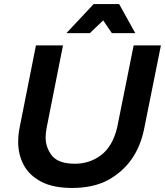

<svg xmlns="http://www.w3.org/2000/svg" viewBox="-20 -925 817 951"><path d="M650 -761H534L491 -824L425 -761H309L444 -905H570ZM337 6Q245 6 186 -24Q125 -56 97.5 -107.8Q70 -159.5 70 -222Q70 -257 77 -292L158 -700H292L211 -292Q206 -264 206 -244Q206 -194 238 -153Q271 -114 351 -114Q424 -114 480.5 -156.5Q537 -199 560 -292L642 -700H777L695 -292Q660.5 -112.5 514 -32.5Q441 6 337 6Z"/></svg>

Font: Argentum Sans Medium
Style: Italic
Weight: 500
Italic angle: -11°
Designer: Julieta Ulanovsky (font), Cristiano Sobral (main changes and remaster)
Foundry: Julieta Ulanovsky (font), Cristiano Sobral (main changes and remaster)
Version: Version 2.007;June 15, 2022;FontCreator 14.0.0.2814 64-bit; 